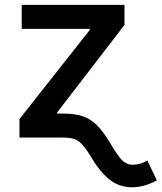

<svg xmlns="http://www.w3.org/2000/svg" viewBox="-20 -566 665 790"><path d="M60.1 0V-76.2L349.1 -442.4V-447.3H69.3V-545.9H492.2V-463.4L215.3 -103.5V0ZM523.4 204.6Q488.8 204.6 460 191.2Q431.2 177.7 404.3 148.4Q377.4 119.1 349.1 70.3Q329.1 39.6 314.5 24.7Q299.8 9.8 282.2 4.9Q264.6 0 235.4 0H179.2V-98.6H244.6Q288.6 -98.6 320.8 -87.6Q353 -76.7 379.2 -50.5Q405.3 -24.4 432.6 21.5Q454.1 58.1 469 77.6Q483.9 97.2 497.1 104.5Q510.3 111.8 526.4 111.8Q542 111.8 556.4 107.7Q570.8 103.5 586.4 94.7L625.5 176.3Q601.1 189.5 575 197Q548.8 204.6 523.4 204.6Z"/></svg>

Font: Inter
Style: 540
Weight: 540
Designer: Rasmus Andersson
Foundry: rsms
Version: Version 4.001;git-66647c0bb